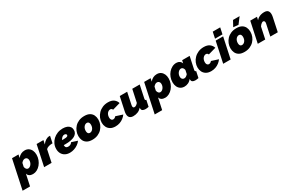

<svg xmlns="http://www.w3.org/2000/svg" viewBox="126 -2378 6361 4240"><g transform="rotate(-30 3306.5 -258.5)"><path d="M95 -526H260L243 -447Q278 -490 322 -513Q366 -536 422 -536Q478 -536 518.5 -508.5Q559 -481 581 -433.5Q603 -386 603 -324Q603 -257 580 -196.5Q557 -136 518 -89.5Q479 -43 428.5 -16.5Q378 10 324 10Q271 10 236 -12.5Q201 -35 190 -78L128 213H-62ZM292 -150Q313 -150 333 -161.5Q353 -173 369 -193Q385 -213 394.5 -239Q404 -265 404 -293Q404 -318 395.5 -336.5Q387 -355 371 -365.5Q355 -376 332 -376Q320 -376 309 -372.5Q298 -369 287 -362.5Q276 -356 265 -346Q254 -336 242 -322L222 -231Q226 -208 235.5 -189.5Q245 -171 260 -160.5Q275 -150 292 -150Z M722 -526H896L874 -426Q912 -479 958 -507.5Q1004 -536 1048 -536Q1059 -536 1063 -536Q1067 -536 1070 -535L1034 -364Q983 -364 938 -352Q893 -340 866 -312L800 0H610Z M1267 10Q1199 10 1148 -17.5Q1097 -45 1069 -95.5Q1041 -146 1041 -213Q1041 -281 1068 -339.5Q1095 -398 1142.5 -442Q1190 -486 1253 -511Q1316 -536 1388 -536Q1452 -536 1497 -518Q1542 -500 1566.5 -465.5Q1591 -431 1591 -383Q1591 -295 1509 -249.5Q1427 -204 1268 -204Q1236 -204 1200.5 -205.5Q1165 -207 1130 -211L1154 -324Q1180 -321 1208 -319.5Q1236 -318 1267 -318Q1318 -318 1348.5 -322Q1379 -326 1392 -336Q1405 -346 1405 -362Q1405 -374 1398.5 -382.5Q1392 -391 1380.5 -396Q1369 -401 1354 -401Q1329 -401 1306 -385.5Q1283 -370 1266 -343Q1249 -316 1239 -280Q1229 -244 1229 -203Q1229 -176 1236.5 -159Q1244 -142 1260.5 -134Q1277 -126 1303 -126Q1335 -126 1360 -140Q1385 -154 1401 -180L1550 -132Q1521 -90 1475.5 -58Q1430 -26 1376 -8Q1322 10 1267 10Z M1840 10Q1757 10 1705.5 -20.5Q1654 -51 1630.5 -102Q1607 -153 1607 -214Q1607 -277 1630 -335Q1653 -393 1696 -438.5Q1739 -484 1800.5 -510Q1862 -536 1940 -536Q2024 -536 2075 -506Q2126 -476 2149.5 -425.5Q2173 -375 2173 -313Q2173 -250 2150 -192Q2127 -134 2084 -88.5Q2041 -43 1979.5 -16.5Q1918 10 1840 10ZM1867 -150Q1888 -150 1907.5 -160.5Q1927 -171 1942.5 -190.5Q1958 -210 1966.5 -236Q1975 -262 1975 -292Q1975 -319 1968 -337.5Q1961 -356 1947 -366Q1933 -376 1913 -376Q1892 -376 1872.5 -365.5Q1853 -355 1837.5 -335.5Q1822 -316 1813.5 -290Q1805 -264 1805 -234Q1805 -208 1812 -189Q1819 -170 1833 -160Q1847 -150 1867 -150Z M2428 10Q2352 10 2301.5 -20.5Q2251 -51 2226.5 -101.5Q2202 -152 2202 -211Q2202 -272 2226 -330Q2250 -388 2295 -434.5Q2340 -481 2403 -508.5Q2466 -536 2544 -536Q2636 -536 2689.5 -496Q2743 -456 2761 -393L2564 -337Q2557 -356 2543 -366Q2529 -376 2509 -376Q2488 -376 2468.5 -365.5Q2449 -355 2433.5 -336Q2418 -317 2409 -290.5Q2400 -264 2400 -232Q2400 -207 2407.5 -188.5Q2415 -170 2429 -160Q2443 -150 2461 -150Q2474 -150 2486.5 -154.5Q2499 -159 2510.5 -168Q2522 -177 2532 -189L2705 -133Q2675 -91 2633.5 -59Q2592 -27 2540.5 -8.5Q2489 10 2428 10Z M2883 10Q2760 10 2760 -114Q2760 -129 2762 -145.5Q2764 -162 2768 -180L2842 -526H3031L2967 -223Q2964 -208 2964 -196Q2964 -150 3002 -150Q3014 -150 3027 -154Q3040 -158 3056.5 -170Q3073 -182 3092 -204L3161 -526H3351L3284 -210Q3283 -203 3282 -197Q3281 -191 3281 -186Q3281 -161 3308 -160L3274 0Q3248 5 3227.5 7.5Q3207 10 3192 10Q3149 10 3121.5 -6.5Q3094 -23 3094 -63Q3094 -66 3094.5 -69Q3095 -72 3095.5 -75.5Q3096 -79 3096 -82Q3051 -33 2998 -11.5Q2945 10 2883 10Z M3464 -526H3629L3612 -447Q3647 -490 3691 -513Q3735 -536 3791 -536Q3847 -536 3887.5 -508.5Q3928 -481 3950 -433.5Q3972 -386 3972 -324Q3972 -257 3949 -196.5Q3926 -136 3887 -89.5Q3848 -43 3797.5 -16.5Q3747 10 3693 10Q3640 10 3605 -12.5Q3570 -35 3559 -78L3497 213H3307ZM3661 -150Q3682 -150 3702 -161.5Q3722 -173 3738 -193Q3754 -213 3763.5 -239Q3773 -265 3773 -293Q3773 -318 3764.5 -336.5Q3756 -355 3740 -365.5Q3724 -376 3701 -376Q3689 -376 3678 -372.5Q3667 -369 3656 -362.5Q3645 -356 3634 -346Q3623 -336 3611 -322L3591 -231Q3595 -208 3604.5 -189.5Q3614 -171 3629 -160.5Q3644 -150 3661 -150Z M4188 10Q4130 10 4088.5 -17Q4047 -44 4024.5 -92Q4002 -140 4002 -202Q4002 -270 4024.5 -330.5Q4047 -391 4087 -437Q4127 -483 4178 -509.5Q4229 -536 4286 -536Q4333 -536 4368 -512.5Q4403 -489 4415 -448L4431 -522H4622L4555 -210Q4554 -203 4553 -197Q4552 -191 4552 -186Q4552 -161 4579 -160L4545 0Q4519 5 4498.5 7.5Q4478 10 4464 10Q4420 10 4393.5 -7Q4367 -24 4367 -67Q4367 -70 4367 -72.5Q4367 -75 4367.5 -77.5Q4368 -80 4368 -82Q4332 -34 4284.5 -12Q4237 10 4188 10ZM4274 -150Q4286 -150 4297 -153.5Q4308 -157 4319 -163.5Q4330 -170 4341.5 -180.5Q4353 -191 4365 -204L4385 -298Q4382 -321 4372 -338.5Q4362 -356 4347 -366Q4332 -376 4314 -376Q4293 -376 4273 -364.5Q4253 -353 4237 -333Q4221 -313 4211.5 -287Q4202 -261 4202 -233Q4202 -208 4210.5 -189.5Q4219 -171 4235 -160.5Q4251 -150 4274 -150Z M4869 10Q4793 10 4742.5 -20.5Q4692 -51 4667.5 -101.5Q4643 -152 4643 -211Q4643 -272 4667 -330Q4691 -388 4736 -434.5Q4781 -481 4844 -508.5Q4907 -536 4985 -536Q5077 -536 5130.5 -496Q5184 -456 5202 -393L5005 -337Q4998 -356 4984 -366Q4970 -376 4950 -376Q4929 -376 4909.5 -365.5Q4890 -355 4874.5 -336Q4859 -317 4850 -290.5Q4841 -264 4841 -232Q4841 -207 4848.5 -188.5Q4856 -170 4870 -160Q4884 -150 4902 -150Q4915 -150 4927.5 -154.5Q4940 -159 4951.5 -168Q4963 -177 4973 -189L5146 -133Q5116 -91 5074.5 -59Q5033 -27 4981.5 -8.5Q4930 10 4869 10Z M5288 -526H5478L5366 0H5176ZM5331 -730H5521L5487 -570H5297Z M5718 10Q5635 10 5583.5 -20.5Q5532 -51 5508.5 -102Q5485 -153 5485 -214Q5485 -277 5508 -335Q5531 -393 5574 -438.5Q5617 -484 5678.5 -510Q5740 -536 5818 -536Q5902 -536 5953 -506Q6004 -476 6027.5 -425.5Q6051 -375 6051 -313Q6051 -250 6028 -192Q6005 -134 5962 -88.5Q5919 -43 5857.5 -16.5Q5796 10 5718 10ZM5745 -150Q5766 -150 5785.5 -160.5Q5805 -171 5820.5 -190.5Q5836 -210 5844.5 -236Q5853 -262 5853 -292Q5853 -319 5846 -337.5Q5839 -356 5825 -366Q5811 -376 5791 -376Q5770 -376 5750.5 -365.5Q5731 -355 5715.5 -335.5Q5700 -316 5691.5 -290Q5683 -264 5683 -234Q5683 -208 5690 -189Q5697 -170 5711 -160Q5725 -150 5745 -150ZM5899 -576 5771 -588 5848 -730H6016Z M6170 -526H6341L6324 -448Q6348 -477 6379 -496.5Q6410 -516 6448 -526Q6486 -536 6529 -536Q6578 -536 6603.5 -519Q6629 -502 6639 -474.5Q6649 -447 6649 -417Q6649 -398 6646.5 -380Q6644 -362 6641 -346L6568 0H6378L6441 -296Q6443 -304 6443.5 -310Q6444 -316 6444 -322Q6444 -347 6432.5 -358.5Q6421 -370 6405 -370Q6392 -370 6375 -360.5Q6358 -351 6341 -334Q6324 -317 6311 -295L6248 0H6058Z"/></g></svg>

Font: Raleway Thin Black
Style: Italic
Weight: 900
Italic angle: -12°
Version: Version 4.026